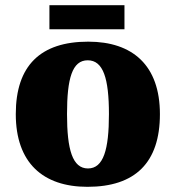

<svg xmlns="http://www.w3.org/2000/svg" viewBox="-20 -712 680 742"><path d="M461 -599V-692H171V-599ZM318 10C502 10 598 -83 598 -271C598 -459 493 -551 321 -551C137 -551 41 -459 41 -271C41 -83 146 10 318 10ZM320 -61C260 -61 239 -134 239 -271C239 -409 259 -479 319 -479C379 -479 401 -409 401 -271C401 -134 380 -61 320 -61Z"/></svg>

Font: UArctic Serif Black
Style: Regular
Weight: 900
Designer: Customization by Puisto advertising & original work Monotype Design Team
Foundry: Monotype Imaging Inc.
Version: Version 2.004